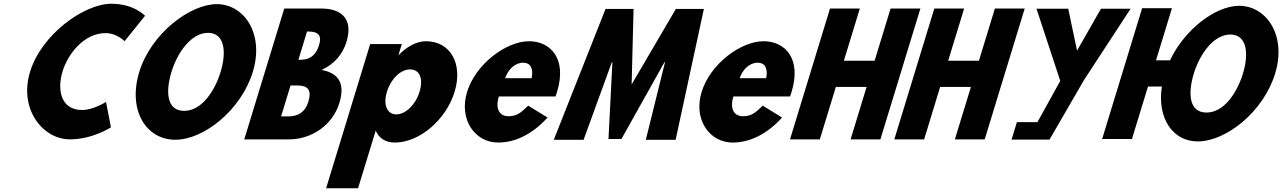

<svg xmlns="http://www.w3.org/2000/svg" viewBox="-20 -749 6872 1029"><path d="M420.5 -159.4C303.3 -159.4 286.2 -271.6 315.1 -365.9C343.7 -459.4 429.4 -571.6 546.5 -571.6C606 -571.6 647.7 -528.3 647.7 -528.3L757.3 -664.3C757.3 -664.3 698.9 -728.9 576.6 -728.9C431.6 -728.9 202.7 -565.7 141.1 -364.2C79.8 -163.6 210 -2.1 354.4 -2.1C476.7 -2.1 574.6 -66.7 574.6 -66.7L548.2 -202.7C548.2 -202.7 479.9 -159.4 420.5 -159.4Z M726.5 -363.9C663.9 -159.1 761.5 -0.1 919.8 -0.1C1072.5 -0.1 1272.4 -159.1 1335 -363.9C1397.6 -568.8 1287.9 -726.9 1142 -726.9C998.2 -726.9 789.2 -568.8 726.5 -363.9ZM899.1 -363.9C931.1 -468.5 1005.2 -573 1095 -573C1185.5 -573 1194.4 -468.5 1162.4 -363.9C1130.5 -259.4 1060.1 -154.8 967.1 -154.8C871.7 -154.8 867.1 -259.4 899.1 -363.9Z M1503.4 -703.1 1289 -1.9H1526.2C1655 -1.9 1763.6 -81.8 1798.9 -197.4C1833.5 -310.4 1786.3 -358.9 1703.4 -374.2C1772.2 -404.8 1817.2 -460 1836.9 -524.6C1877.7 -658.1 1796.3 -703.1 1705.3 -703.1ZM1579.2 -428.6 1625.5 -579.9H1634.8C1685.6 -579.9 1705.8 -558.6 1690.4 -508.5C1672.5 -449.8 1638.7 -428.6 1588.5 -428.6ZM1486.5 -125.1 1537.1 -290.9H1573.7C1628.9 -290.9 1652.2 -267.9 1632.4 -203.3C1615.6 -148.1 1578.2 -125.1 1523 -125.1Z M2416.4 -257C2462.2 -407 2394.2 -528 2262.4 -528C2211.4 -528 2158.1 -497 2117.6 -455H2115.8L2133.5 -513H1964L1727.7 260H1899L1993.5 -49C2011.6 -8 2046.1 15 2096.4 15C2228.2 15 2370.5 -107 2416.4 -257ZM2228.4 -257C2206.7 -186 2152.7 -136 2103.9 -136C2055.8 -136 2031.8 -186 2053.5 -257C2074.9 -327 2127.3 -377 2177.6 -377C2230.1 -377 2249.8 -327 2228.4 -257Z M2956.9 -232C2959.8 -238 2963.1 -249 2965.3 -256C3020.3 -436 2929.4 -528 2815.4 -528C2692.7 -528 2529.1 -406 2483.2 -256C2437.7 -107 2526.7 15 2649.4 15C2732.5 15 2826.7 -22 2914.4 -119L2810.6 -183C2765.2 -137 2743.6 -126 2702 -126C2669.2 -126 2629.4 -153 2653.5 -232ZM2687.1 -330C2703.7 -377 2739.5 -413 2783.9 -413C2821.8 -413 2840 -384 2829.3 -330Z M3441.1 0.1H3600.9L3752.4 -701.1H3602.2L3365.2 -296.5L3375.5 -701.1H3225.3L2948 0.1H3107.8L3259 -415.5H3262.1L3241.1 -4.1H3310.5L3541 -415.5H3544.1Z M4213.9 -232C4216.8 -238 4220.1 -249 4222.3 -256C4277.3 -436 4186.4 -528 4072.4 -528C3949.7 -528 3786.1 -406 3740.2 -256C3694.7 -107 3783.7 15 3906.4 15C3989.5 15 4083.7 -22 4171.4 -119L4067.6 -183C4022.2 -137 4000.6 -126 3959 -126C3926.2 -126 3886.4 -153 3910.5 -232ZM3944.1 -330C3960.7 -377 3996.5 -413 4040.9 -413C4078.8 -413 4097 -384 4086.3 -330Z M4459.7 -283.2H4624.5L4538.5 -1.9H4698.3L4912.7 -703.1H4752.9L4667.4 -423.5H4502.6L4588.1 -703.1H4428.3L4213.9 -1.9H4373.7Z M5018.7 -283.2H5183.5L5097.5 -1.9H5257.3L5471.7 -703.1H5311.9L5226.4 -423.5H5061.6L5147.1 -703.1H4987.3L4772.9 -1.9H4932.7Z M5535 -702.1 5662.4 -315.4 5540 -94.4H5429.9L5401.3 -0.9H5488.2H5604.7L5789.8 -320.5L6039.3 -702.1H5880.4L5752.3 -477.7L5705.1 -702.1Z M6132.5 -285.2H6206.8C6181 -115.1 6265 8.9 6398.9 8.9C6551.5 8.9 6751.4 -150.1 6814 -354.9C6876.6 -559.8 6766.9 -717.9 6621.1 -717.9C6497 -717.9 6330.8 -595 6250.3 -425.5H6175.4L6260.9 -705.1H6101.1L5886.7 -3.9H6046.5ZM6378.1 -354.9C6410.1 -459.5 6484.2 -564 6574 -564C6664.5 -564 6673.4 -459.5 6641.5 -354.9C6609.5 -250.4 6539.1 -145.8 6446.2 -145.8C6350.8 -145.8 6346.2 -250.4 6378.1 -354.9Z"/></svg>

Font: Hussar
Style: BdSuprConOblThree
Weight: 700
Foundry: Cannot Into Space Fonts
Version: Version 2.00